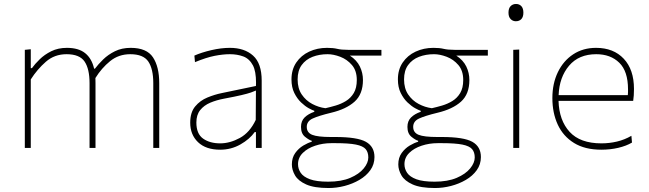

<svg xmlns="http://www.w3.org/2000/svg" viewBox="-20 -745 3268 967"><path d="M105 0V-494L135 -497V-402H141Q155.5 -422.5 179.8 -446.2Q204 -470 238.2 -487Q272.5 -504 317 -504Q376 -504 409.2 -477Q442.5 -450 454 -399H458Q474.5 -421 499.5 -445.5Q524.5 -470 559 -487Q593.5 -504 638 -504Q719 -504 750.5 -456.2Q782 -408.5 782 -326V0H752V-326Q752 -398 727 -435Q702 -472 636 -472Q577.5 -472 534.5 -437Q491.5 -402 460.5 -352Q461 -339.5 461 -326V0H431V-326Q431 -398 406 -435Q381 -472 315 -472Q254.5 -472 211 -434Q167.5 -396 135 -345V0Z M1089 9Q1017 9 977.5 -28.8Q938 -66.5 938 -127Q938 -179 963 -209Q988 -239 1024.8 -254Q1061.5 -269 1096 -276L1269 -312Q1269.5 -320.5 1269.5 -328.5Q1269.5 -385.5 1254 -415.5Q1236 -449.5 1205.2 -460.8Q1174.5 -472 1138 -472Q1103.5 -472 1061.2 -463.8Q1019 -455.5 962 -432L959 -465Q995 -481 1044.5 -492.5Q1094 -504 1138 -504Q1211 -504 1254.5 -465Q1298 -426 1298 -339V0H1269V-80H1263Q1237.5 -44 1190.8 -17.5Q1144 9 1089 9ZM1089 -23Q1138 -23 1188 -50.2Q1238 -77.5 1268 -141L1269 -289Q1259.5 -284.5 1243.5 -279Q1227.5 -273.5 1196 -266Q1164.5 -258.5 1108 -248Q1070.5 -241 1039 -227.8Q1007.5 -214.5 988.2 -190.5Q969 -166.5 969 -128Q969 -71 1002.8 -47Q1036.5 -23 1089 -23Z M1635 202Q1562.5 202 1522.2 184Q1482 166 1466 138.5Q1450 111 1450 83Q1450 49 1467 25.5Q1484 2 1507.5 -12Q1531 -26 1550 -31V-36Q1536 -40 1516 -56.2Q1496 -72.5 1496 -106Q1496 -135.5 1514.2 -153.5Q1532.5 -171.5 1563 -182V-187Q1554 -189.5 1535.2 -199.8Q1516.5 -210 1496.5 -229Q1476.5 -248 1462.2 -276.8Q1448 -305.5 1448 -345Q1448 -394.5 1472.2 -430.2Q1496.5 -466 1537.2 -485Q1578 -504 1627 -504Q1658 -504 1678.5 -499Q1698.5 -494 1733 -494H1901V-465H1742Q1777 -442 1792.5 -410Q1808 -378 1808 -342Q1808 -271 1765.8 -233Q1723.5 -195 1647 -177Q1585 -162 1555 -148.2Q1525 -134.5 1525 -106Q1525 -77 1552.5 -66Q1580 -55 1646 -55H1669Q1779.5 -55 1822.8 -30.8Q1866 -6.5 1866 46Q1866 83 1845.2 112Q1824.5 141 1790.2 161Q1756 181 1715.5 191.5Q1675 202 1635 202ZM1619 -200Q1643.5 -205.5 1670.8 -213.5Q1698 -221.5 1722.2 -236.2Q1746.5 -251 1761.8 -276.5Q1777 -302 1777 -342Q1777 -389 1752.5 -417.5Q1728 -446 1693.8 -459Q1659.5 -472 1630 -472Q1588.5 -472 1554.2 -458.8Q1520 -445.5 1499.5 -417.5Q1479 -389.5 1479 -345Q1479 -299.5 1499.8 -269Q1520.5 -238.5 1552.5 -221.5Q1584.5 -204.5 1619 -200ZM1633 170Q1699 170 1744 150.8Q1789 131.5 1812 103.2Q1835 75 1835 48Q1835 22 1821.8 6.2Q1808.5 -9.5 1772.8 -16.8Q1737 -24 1670 -24H1649Q1606 -24 1567.5 -11.2Q1529 1.5 1505 25.2Q1481 49 1481 82Q1481 105.5 1494.5 125.5Q1508 145.5 1541 157.8Q1574 170 1633 170Z M2171 202Q2098.5 202 2058.2 184Q2018 166 2002 138.5Q1986 111 1986 83Q1986 49 2003 25.5Q2020 2 2043.5 -12Q2067 -26 2086 -31V-36Q2072 -40 2052 -56.2Q2032 -72.5 2032 -106Q2032 -135.5 2050.2 -153.5Q2068.5 -171.5 2099 -182V-187Q2090 -189.5 2071.2 -199.8Q2052.5 -210 2032.5 -229Q2012.5 -248 1998.2 -276.8Q1984 -305.5 1984 -345Q1984 -394.5 2008.2 -430.2Q2032.5 -466 2073.2 -485Q2114 -504 2163 -504Q2194 -504 2214.5 -499Q2234.5 -494 2269 -494H2437V-465H2278Q2313 -442 2328.5 -410Q2344 -378 2344 -342Q2344 -271 2301.8 -233Q2259.5 -195 2183 -177Q2121 -162 2091 -148.2Q2061 -134.5 2061 -106Q2061 -77 2088.5 -66Q2116 -55 2182 -55H2205Q2315.5 -55 2358.8 -30.8Q2402 -6.5 2402 46Q2402 83 2381.2 112Q2360.5 141 2326.2 161Q2292 181 2251.5 191.5Q2211 202 2171 202ZM2155 -200Q2179.5 -205.5 2206.8 -213.5Q2234 -221.5 2258.2 -236.2Q2282.5 -251 2297.8 -276.5Q2313 -302 2313 -342Q2313 -389 2288.5 -417.5Q2264 -446 2229.8 -459Q2195.5 -472 2166 -472Q2124.5 -472 2090.2 -458.8Q2056 -445.5 2035.5 -417.5Q2015 -389.5 2015 -345Q2015 -299.5 2035.8 -269Q2056.5 -238.5 2088.5 -221.5Q2120.5 -204.5 2155 -200ZM2169 170Q2235 170 2280 150.8Q2325 131.5 2348 103.2Q2371 75 2371 48Q2371 22 2357.8 6.2Q2344.5 -9.5 2308.8 -16.8Q2273 -24 2206 -24H2185Q2142 -24 2103.5 -11.2Q2065 1.5 2041 25.2Q2017 49 2017 82Q2017 105.5 2030.5 125.5Q2044 145.5 2077 157.8Q2110 170 2169 170Z M2565 0V-494L2595 -495.5V0ZM2578 -638Q2562.5 -638 2551.8 -649Q2541 -660 2541 -681Q2541 -703.5 2551.8 -714.2Q2562.5 -725 2579 -725Q2595.5 -725 2605.8 -714Q2616 -703 2616 -681Q2616 -660 2605.8 -649Q2595.5 -638 2578 -638Z M3009 9Q2926 9 2871.2 -24.8Q2816.5 -58.5 2789.2 -117.2Q2762 -176 2762 -251Q2762 -324.5 2789.8 -381.8Q2817.5 -439 2867 -471.5Q2916.5 -504 2982 -504Q3070 -504 3121.5 -449.2Q3173 -394.5 3173 -297Q3173 -262.5 3169 -237H2793Q2796 -138.5 2849 -80.8Q2902 -23 3009 -23Q3049 -23 3087.2 -32Q3125.5 -41 3160 -61L3163 -27Q3134.5 -10 3094 -0.5Q3053.5 9 3009 9ZM2983 -472Q2895 -472 2846 -414Q2797 -356 2793.5 -266H3142Q3143 -273.5 3143 -281Q3143 -288 3143 -295Q3143 -386 3099 -429Q3055 -472 2983 -472Z"/></svg>

Font: Heraclito Thin
Style: Regular
Weight: 100
Designer: Kostas Bartsokas (font) & Cristiano Sobral (main changes)
Foundry: Kostas Bartsokas (font) & Cristiano Sobral (main changes)
Version: Version 1.00;July 8, 2020;FontCreator 13.0.0.2655 64-bit